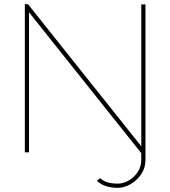

<svg xmlns="http://www.w3.org/2000/svg" viewBox="-20 -730 816 920"><path d="M119 -671V0H99V-710H114L657 -29V-709H677V36Q677 75 656.5 105Q636 135 605.5 152.5Q575 170 544 170Q515 170 489.5 162.5Q464 155 444 136L460 124Q478 140 500 145Q522 150 543 150Q571 150 597 135Q623 120 640 94Q657 68 657 36V4Z"/></svg>

Font: Raleway Thin
Style: Regular
Weight: 100
Designer: Matt McInerney, Pablo Impallari, Rodrigo Fuenzalida
Foundry: Matt McInerney, Pablo Impallari, Rodrigo Fuenzalida
Version: Version 4.026